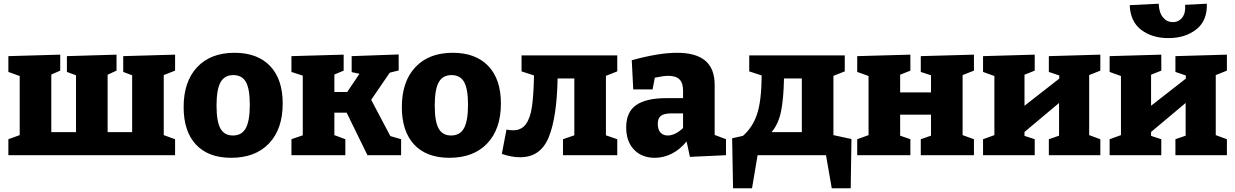

<svg xmlns="http://www.w3.org/2000/svg" viewBox="-20 -835 6646 1033"><path d="M922 -541V-455L861 -431V-108L922 -86V0H25V-86L86 -108V-426L25 -448V-533L304 -541V-455L256 -434V-124H389V-430L340 -448V-533L607 -541V-455L559 -433V-124H691V-430L643 -448V-533Z M1501 -278Q1501 -141 1427.5 -63.5Q1354 14 1224 14Q1101 14 1034.5 -57Q968 -128 968 -259Q968 -396 1040.5 -473.5Q1113 -551 1242 -551Q1365 -551 1433 -480Q1501 -409 1501 -278ZM1145 -267Q1145 -181 1166 -143.5Q1187 -106 1233 -106Q1281 -106 1302.5 -145.5Q1324 -185 1324 -271Q1324 -357 1303 -394Q1282 -431 1235 -431Q1188 -431 1166.5 -392.5Q1145 -354 1145 -267Z M1977 -298 2080 -103 2138 -86V0H1957L1845 -229H1779V-108L1838 -86V0H1548V-86L1609 -107V-428L1548 -448V-533L1829 -541V-455L1779 -434V-340H1848L1914 -438L1872 -447V-533L2125 -542V-456L2077 -444Z M2675 -278Q2675 -141 2601.5 -63.5Q2528 14 2398 14Q2275 14 2208.5 -57Q2142 -128 2142 -259Q2142 -396 2214.5 -473.5Q2287 -551 2416 -551Q2539 -551 2607 -480Q2675 -409 2675 -278ZM2319 -267Q2319 -181 2340 -143.5Q2361 -106 2407 -106Q2455 -106 2476.5 -145.5Q2498 -185 2498 -271Q2498 -357 2477 -394Q2456 -431 2409 -431Q2362 -431 2340.5 -392.5Q2319 -354 2319 -267Z M3301 -451 3240 -427V-107L3301 -86V0H3009V-86L3070 -107V-413H2980Q2976 -203 2932 -96Q2888 11 2779 11Q2731 11 2680 -7L2705 -138Q2722 -134 2740 -134Q2785 -134 2809 -166.5Q2833 -199 2842 -260.5Q2851 -322 2853 -429L2786 -451V-537H3301Z M3825 -109 3886 -86V0L3692 9L3674 -74Q3639 -31 3595 -8.5Q3551 14 3503 14Q3433 14 3391 -30Q3349 -74 3349 -150Q3349 -232 3402.5 -269.5Q3456 -307 3566 -307H3655V-348Q3655 -389 3635.5 -408Q3616 -427 3576 -427Q3550 -427 3503 -417L3491 -354H3387L3379 -511Q3524 -551 3623 -551Q3724 -551 3774.5 -508.5Q3825 -466 3825 -379ZM3655 -146V-225H3594Q3553 -225 3536 -212Q3519 -199 3519 -169Q3519 -138 3533.5 -122Q3548 -106 3572 -106Q3612 -106 3655 -146Z M4464 -108 4561 -87 4557 178H4455L4424 0H4056L4026 178H3924L3919 -91L3977 -104Q4029 -149 4053 -220.5Q4077 -292 4078 -429L4011 -451V-537H4525V-451L4464 -427ZM4294 -413H4198Q4196 -303 4182 -235Q4168 -167 4131 -124H4294Z M5220 -541V-455L5159 -431V-108L5220 -86V0H4934V-86L4989 -105V-218H4823V-105L4878 -86V0H4592V-86L4653 -108V-426L4592 -448V-533L4878 -541V-455L4823 -433V-338H4989V-430L4934 -448V-533Z M5900 -541V-455L5840 -431V-108L5900 -86V0H5623V-86L5678 -105V-281L5492 -125V-104L5547 -86V0H5269V-86L5330 -108V-426L5269 -448V-533L5547 -541V-455L5492 -433V-266L5679 -412V-429L5623 -448V-533Z M6581 -541V-455L6521 -431V-108L6581 -86V0H6304V-86L6359 -105V-281L6173 -125V-104L6228 -86V0H5950V-86L6011 -108V-426L5950 -448V-533L6228 -541V-455L6173 -433V-266L6360 -412V-429L6304 -448V-533ZM6058 -807 6214 -815Q6216 -766 6237.5 -741Q6259 -716 6290 -716Q6322 -716 6341 -741Q6360 -766 6356 -809L6473 -815Q6476 -724 6416.5 -677Q6357 -630 6266 -630Q6179 -630 6120.5 -674Q6062 -718 6058 -807Z"/></svg>

Font: Bitter Pro ExtraBold
Style: Regular
Weight: 800
Designer: Sol Matas, and Bitter project Authors
Foundry: Sol Matas
Version: Version 1.010